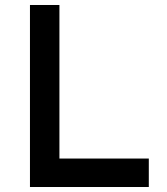

<svg xmlns="http://www.w3.org/2000/svg" viewBox="-20 -749 670 769"><path d="M100 -729H218V-114H576V0H100Z"/></svg>

Font: Reem Kufi Fun Medium
Style: Regular
Weight: 500
Designer: Khaled Hosny
Version: Version 1.005